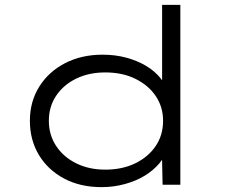

<svg xmlns="http://www.w3.org/2000/svg" viewBox="-20 -760 934 790"><path d="M398 10Q310 10 243.5 -25.5Q177 -61 140 -122.5Q103 -184 103 -263Q103 -342 141.5 -403.5Q180 -465 247.5 -500Q315 -535 402 -535Q455 -535 500.5 -522.5Q546 -510 581 -489Q616 -468 639.5 -439.5Q663 -411 672 -379L647 -386V-740H722V0H649L646 -144L666 -147Q659 -115 634.5 -86.5Q610 -58 574.5 -36.5Q539 -15 493 -2.5Q447 10 398 10ZM413 -62Q483 -62 536.5 -88Q590 -114 620.5 -159Q651 -204 651 -263Q651 -320 621 -364.5Q591 -409 537.5 -435.5Q484 -462 413 -462Q346 -462 293.5 -436.5Q241 -411 211 -366Q181 -321 181 -263Q181 -205 211 -159.5Q241 -114 293.5 -88Q346 -62 413 -62Z"/></svg>

Font: Lexend Tera Light
Style: Regular
Weight: 300
Designer: Bonnie Shaver-Troup, Thomas Jockin
Foundry: Lexend
Version: Version 1.007